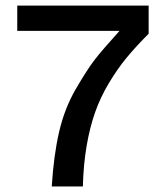

<svg xmlns="http://www.w3.org/2000/svg" viewBox="-20 -670 595 690"><path d="M277.8 0H166Q172.9 -111.3 192.4 -195.8Q211.9 -280.3 252.4 -350.1Q293 -419.9 320.1 -455.1Q347.2 -490.2 408.2 -557.6Q408.7 -558.6 409.2 -559.1H42V-649.9H514.2V-548.8Q468.8 -503.4 435.3 -462.9Q401.9 -422.4 371.6 -371.8Q341.3 -321.3 322.3 -267.8Q303.2 -214.4 291.5 -146.7Q279.8 -79.1 277.8 0Z"/></svg>

Font: Overused Grotesk Medium
Style: Regular
Weight: 500
Version: Version 0.002